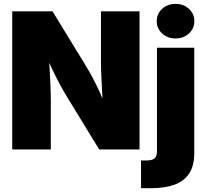

<svg xmlns="http://www.w3.org/2000/svg" viewBox="-20 -787 1090 1011"><path d="M44.4 0V-727.5H256.3L431.2 -441.9Q450.2 -411.1 469 -375.7Q487.8 -340.3 506.6 -298.3Q525.4 -256.3 543.9 -205.6L524.4 -187Q522 -226.6 519 -278.1Q516.1 -329.6 513.9 -378.9Q511.7 -428.2 511.7 -460.9V-727.5H714.8V0H502.4L339.8 -265.6Q316.4 -303.7 295.4 -342.5Q274.4 -381.3 253.4 -425.8Q232.4 -470.2 207.5 -524.9L234.4 -528.8Q238.3 -477.5 241.2 -427.2Q244.1 -377 245.8 -335Q247.6 -293 247.6 -265.6V0ZM806.6 -535.6H1002.9V18.6Q1002.9 86.9 975.3 127.7Q947.8 168.5 896.5 186.3Q845.2 204.1 774.4 204.1H722.7V58.1H749.5Q781.7 58.1 794.2 46.6Q806.6 35.2 806.6 9.8ZM904.3 -584.5Q862.3 -584.5 833.7 -610.8Q805.2 -637.2 805.2 -675.3Q805.2 -714.4 833.7 -740.5Q862.3 -766.6 904.3 -766.6Q946.3 -766.6 974.9 -740.5Q1003.4 -714.4 1003.4 -675.3Q1003.4 -637.2 974.9 -610.8Q946.3 -584.5 904.3 -584.5Z"/></svg>

Font: Inter 20pt Black
Style: Regular
Weight: 900
Version: Version 4.001;git-66647c0bb